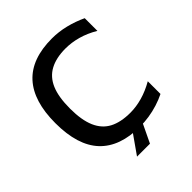

<svg xmlns="http://www.w3.org/2000/svg" viewBox="-217 -811 1059 1059"><g transform="rotate(-45 312.5 -281.5)"><path d="M365 10Q208 10 128 -75Q48 -160 48 -334Q48 -505 127 -591.5Q206 -678 365 -678Q418 -678 470.5 -665Q523 -652 572 -629V-530Q523 -559 474.5 -572.5Q426 -586 379 -586Q306 -586 257.5 -560Q209 -534 185.5 -479Q162 -424 162 -333Q162 -244 186 -188.5Q210 -133 258.5 -107.5Q307 -82 382 -82Q427 -82 475 -95.5Q523 -109 572 -137V-38Q542 -23 507 -12Q472 -1 436 4.5Q400 10 365 10ZM236 115 321 -6H395L337 115Z"/></g></svg>

Font: Maven Pro Medium
Style: Regular
Weight: 500
Designer: Joe Prince
Foundry: Joe Prince
Version: Version 2.103